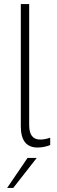

<svg xmlns="http://www.w3.org/2000/svg" viewBox="-20 -717 279 941"><path d="M82 -98V-697H123V-105Q123 -68 136.5 -50.5Q150 -33 177 -33Q199 -33 226 -42V-6Q195 6 164 6Q82 6 82 -98ZM115 57H160L45 204H15Z"/></svg>

Font: Hanken Grotesk ExtraLight
Style: Regular
Weight: 200
Designer: Alfredo Marco Pradil
Foundry: Hanken Design Co.
Version: Version 3.014